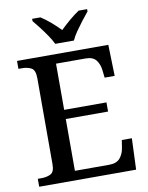

<svg xmlns="http://www.w3.org/2000/svg" viewBox="-99 -1002 829 1073"><g transform="rotate(-10 315.5 -465.5)"><path d="M35 0V-45H56Q86 -45 108 -56Q130 -67 130 -110V-599Q130 -645 108.5 -657Q87 -669 56 -669H35V-714H553L558 -537H501L496 -581Q492 -615 474 -638Q456 -661 415 -661H247V-399H487V-347H247V-53H442Q484 -53 503.5 -76.5Q523 -100 528 -133L535 -177H592L585 0ZM262 -771Q251 -794 233 -820.5Q215 -847 195 -873Q175 -899 159 -918V-931H206Q233 -914 262.5 -888.5Q292 -863 314 -840Q337 -863 367 -888.5Q397 -914 423 -931H471V-918Q455 -899 435 -873Q415 -847 396.5 -820.5Q378 -794 368 -771Z"/></g></svg>

Font: Noto Serif Toto Medium
Style: Regular
Weight: 500
Designer: Monotype Design Team
Foundry: Monotype Imaging Inc.
Version: Version 2.001; ttfautohint (v1.8.4.7-5d5b)